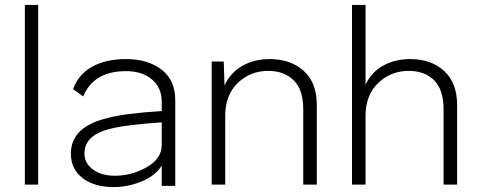

<svg xmlns="http://www.w3.org/2000/svg" viewBox="-20 -750 1948 780"><path d="M81 -730H135V0H81Z M492 -510Q581 -510 636.5 -467Q692 -424 692 -343V-87V5H637V-77Q611 -36 555.5 -13Q500 10 442 10Q363 10 315.5 -26.5Q268 -63 268 -126Q268 -236 419 -271Q485 -289 637 -299V-337Q637 -394 597 -427.5Q557 -461 492 -461Q360 -461 318 -358L277 -388Q298 -447 353.5 -478.5Q409 -510 492 -510ZM323 -126Q323 -87 357.5 -61.5Q392 -36 447 -36Q514 -36 575.5 -70.5Q637 -105 637 -161V-253Q492 -243 438 -229Q323 -205 323 -126Z M1075 -510Q1161 -510 1214 -462Q1267 -414 1267 -324V0H1212V-306Q1212 -385 1173.5 -423.5Q1135 -462 1069 -462Q997 -462 946 -413Q895 -364 895 -280V0H840V-500H889L892 -403Q916 -455 964.5 -482.5Q1013 -510 1075 -510Z M1465 -730V-406Q1489 -457 1537 -483.5Q1585 -510 1646 -510Q1732 -510 1784.5 -461.5Q1837 -413 1837 -324V0H1782V-306Q1782 -385 1744 -423.5Q1706 -462 1640 -462Q1568 -462 1516.5 -413Q1465 -364 1465 -279V0H1410V-730Z"/></svg>

Font: Human Sans Light
Style: Regular
Weight: 300
Designer: Tim Radville
Foundry: Continuum
Version: Version 1.000;FEAKit 1.0